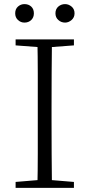

<svg xmlns="http://www.w3.org/2000/svg" viewBox="-20 -915 436 935"><path d="M99 -805Q81 -805 67.5 -817.5Q54 -830 54 -850Q54 -871 67.5 -883Q81 -895 99 -895Q119 -895 132 -883Q145 -871 145 -850Q145 -830 132 -817.5Q119 -805 99 -805ZM297 -805Q278 -805 264 -817.5Q250 -830 250 -850Q250 -871 264 -883Q278 -895 297 -895Q314 -895 328.5 -883Q343 -871 343 -850Q343 -830 328.5 -817.5Q314 -805 297 -805ZM56 0V-29L188 -40H207L340 -29V0ZM162 0Q164 -83 164 -166Q164 -249 164 -333V-390Q164 -474 164 -557.5Q164 -641 162 -723H233Q232 -641 231.5 -557.5Q231 -474 231 -390V-333Q231 -249 231.5 -166Q232 -83 233 0ZM56 -694V-723H340V-694L207 -684H188Z"/></svg>

Font: Noto Serif KR ExtraLight
Style: Regular
Weight: 200
Designer: Ryoko NISHIZUKA 西塚涼子 (kana & ideographs); Frank Grießhammer (Latin, Greek & Cyrillic); Wenlong ZHANG 张文龙 (bopomofo); San
Foundry: Adobe
Version: Version 2.002-H1;hotconv 1.1.0;makeotfexe 2.6.0